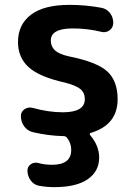

<svg xmlns="http://www.w3.org/2000/svg" viewBox="-20 -550 558 790"><path d="M248 -210Q143 -233 98.5 -273Q54 -313 54 -377Q54 -449 107.5 -489.5Q161 -530 266 -530Q332 -530 397 -518Q419 -514 432.5 -496.5Q446 -479 446 -456Q446 -437 431 -425.5Q416 -414 397 -419Q341 -433 279 -433Q189 -433 189 -383Q189 -359 206 -343Q223 -327 264 -318Q379 -295 421.5 -256Q464 -217 464 -142Q464 -36 353 -3Q350 -2 349.5 1Q349 4 351 6Q388 50 388 98Q388 155 341 187.5Q294 220 203 220Q170 220 139 214Q119 210 106 192Q93 174 93 152Q93 135 107 125.5Q121 116 139 121Q164 128 194 128Q273 128 273 67Q273 38 255 16Q250 10 241 10Q181 9 116 -6Q94 -11 80 -29.5Q66 -48 66 -72Q66 -91 81.5 -101Q97 -111 115 -106Q180 -88 238 -88Q329 -88 329 -142Q329 -168 311.5 -183Q294 -198 248 -210Z"/></svg>

Font: Rounded Mplus 1c Bold
Style: Bold
Weight: 700
Version: Version 1.059.20150529